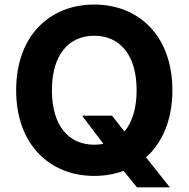

<svg xmlns="http://www.w3.org/2000/svg" viewBox="-20 -757 823 837"><path d="M731.5 -363.6C731.5 -601.6 583.8 -737.2 391 -737.2C197.1 -737.2 50.4 -601.6 50.4 -363.6C50.4 -126.8 197.1 9.9 391 9.9C436.4 9.9 479.4 2.5 518.5 -12.4L577.1 59.7H720.5L616.5 -71C687.5 -134.6 731.5 -234 731.5 -363.6ZM206.3 -363.6C206.3 -517.8 279.1 -601.2 391 -601.2C502.5 -601.2 575.6 -517.8 575.6 -363.6C575.6 -284.4 556.1 -223.7 522.4 -183.6L468.4 -252.8H337.7L430.8 -130C418.3 -127.5 404.8 -126.1 391 -126.1C279.1 -126.1 206.3 -209.5 206.3 -363.6Z"/></svg>

Font: TID UI
Style: Bold
Weight: 700
Designer: The TID Project Authors
Foundry: Bakken & Bæck
Version: Version 1.001;hotconv 1.0.109;makeotfexe 2.5.65596